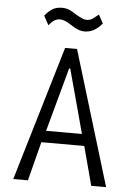

<svg xmlns="http://www.w3.org/2000/svg" viewBox="-61 -984 723 1030"><g transform="rotate(5 300.0 -469.0)"><path d="M266 -725H330L550 0H470L414 -210H183L129 0H50ZM396 -273 303 -617H297L203 -273ZM283 -853Q249.5 -875 226 -875Q209.5 -875 195.5 -866.5Q181.5 -858 166 -838L139 -888Q162 -915.5 182.5 -926.8Q203 -938 232 -938Q253 -938 271.5 -930Q290 -922 311 -907L323.5 -900.5Q341.5 -891 349.8 -888Q358 -885 369 -885Q383.5 -885 393.5 -890.8Q403.5 -896.5 421 -911L431 -919L456 -873Q414.5 -822 362 -822Q344.5 -822 326.2 -829Q308 -836 283 -853Z"/></g></svg>

Font: JuliaMono Light
Style: Regular
Weight: 300
Monospace: yes
Designer: cormullion
Foundry: corm
Version: Version 0.054; ttfautohint (v1.8.4)